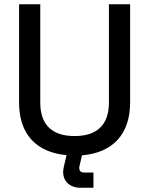

<svg xmlns="http://www.w3.org/2000/svg" viewBox="-20 -720 704 906"><path d="M494 -700V-236C494 -133 440 -78 332 -78C224 -78 170 -133 170 -236V-700H70V-236C70 -87 151 -1 294 12L281 68C279 78 278 86 278 92C278 141 317 166 357 166H421V94H377C362 94 354 87 354 72C354 70 354 67 355 64L367 13C511 1 594 -86 594 -236V-700Z"/></svg>

Font: Space Text Medium
Style: Regular
Weight: 500
Designer: Florian Karsten (Space Text), Colophon Foundry (Space Mono)
Foundry: Florian Karsten
Version: Version 1.003;PS 001.003;hotconv 1.0.88;makeotf.lib2.5.64775